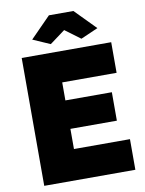

<svg xmlns="http://www.w3.org/2000/svg" viewBox="-98 -982 793 1050"><g transform="rotate(-10 298.5 -457.0)"><path d="M231 -757 316 -820 401 -757 497 -799 384 -914H248L135 -799ZM256 -170V-282H514V-440H256V-540H558V-710H61V0H567V-170Z"/></g></svg>

Font: Raleway Black
Style: Regular
Weight: 900
Designer: Matt McInerney, Pablo Impallari, Rodrigo Fuenzalida
Foundry: Matt McInerney, Pablo Impallari, Rodrigo Fuenzalida
Version: Version 3.000g; ttfautohint (v1.5) -l 8 -r 28 -G 28 -x 14 -D